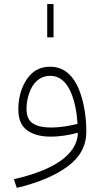

<svg xmlns="http://www.w3.org/2000/svg" viewBox="-20 -668 506 947"><path d="M212.9 -483.9H244.1V-647.9H212.9ZM364.3 -9.3C358.4 93.8 249 170.4 48.3 215.8L63 258.8C169.4 232.9 253.4 197.8 314.5 152.3C375.5 106.9 405.8 50.3 405.8 -18.6C405.8 -86.9 395 -165.5 368.2 -230C340.8 -294.4 296.4 -338.9 228 -338.9C192.4 -338.9 163.1 -328.6 139.6 -308.1C92.8 -266.6 70.3 -197.8 70.3 -128.9C70.3 -80.6 85 -46.4 113.8 -25.4C142.6 -4.4 181.2 5.9 229.5 5.9C280.3 5.9 324.7 -2.9 361.3 -12.7ZM362.3 -57.1C325.7 -47.9 280.8 -39.1 230 -39.1C193.4 -39.1 164.6 -45.4 143.1 -58.6C121.6 -71.8 110.8 -96.2 110.8 -131.8C110.8 -156.7 115.2 -182.1 123.5 -207C140.1 -256.8 174.3 -293.9 227.5 -293.9C276.9 -293.9 309.6 -260.3 330.1 -211.4C350.6 -162.6 359.9 -105.5 362.3 -57.1Z"/></svg>

Font: Estedad ExtraLight
Style: Regular
Weight: 200
Designer: Amin Abedi
Version: Version 7.3